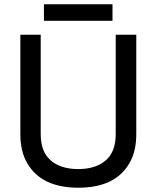

<svg xmlns="http://www.w3.org/2000/svg" viewBox="-20 -862 714 896"><path d="M616 -236Q616 -154 583 -99Q517 14 346 14Q174 14 108 -99Q75 -154 75 -236V-700H170V-236Q170 -154 216 -114Q263 -73 345 -73Q427 -73 474 -114Q520 -154 520 -236V-700H616ZM505 -765H185V-842H505Z"/></svg>

Font: Rilu
Style: Bold
Weight: 500
Designer: Alí Sinisterra
Foundry: Alí Sinisterra
Version: ""